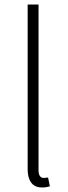

<svg xmlns="http://www.w3.org/2000/svg" viewBox="-20 -814 300 847"><path d="M165 13Q144 13 130.5 4Q117 -5 109.5 -23Q102 -41 102 -69V-794H150V-63Q150 -46 156 -37.5Q162 -29 172 -29Q176 -29 180 -29.5Q184 -30 192 -31L200 8Q192 10 185 11.5Q178 13 165 13Z"/></svg>

Font: Noto Sans TC Thin ExtraLight
Style: Regular
Weight: 250
Version: Version 2.004-H2;hotconv 1.0.118;makeotfexe 2.5.65603